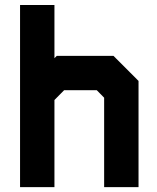

<svg xmlns="http://www.w3.org/2000/svg" viewBox="-20 -770 645 790"><path d="M62.5 0V-749.5H204V-530.5L213.5 -540H447L550 -437V0H408.5V-368L378 -399H244L204 -358.5V0ZM136 -71H135.5V-385L222 -470.5H418.5L479.5 -410.5V-71H479V-410.5L418.5 -470.5H222L135.5 -385V-673H136Z"/></svg>

Font: Tourney Thin Black
Style: Regular
Weight: 900
Version: Version 1.015